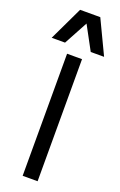

<svg xmlns="http://www.w3.org/2000/svg" viewBox="-268 -1190 779 1243"><g transform="rotate(20 121.5 -568.5)"><path d="M70 0V-841H173V0ZM210 -904 84 -1137H191L302 -904ZM-59 -904 52 -1137H159L33 -904Z"/></g></svg>

Font: Matangi SemiBold
Style: Regular
Weight: 600
Designer: Prashant Pant
Foundry: The Graphic Ant
Version: Version 3.002